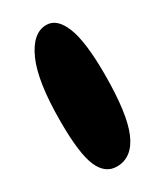

<svg xmlns="http://www.w3.org/2000/svg" viewBox="-147 -603 572 673"><g transform="rotate(-30 138.5 -267.0)"><path d="M156 -544Q199 -544 223 -484Q247 -424 247 -293Q247 -132 216 -61Q185 10 123 10Q76 10 53 -42.5Q30 -95 30 -226Q30 -387 65 -465.5Q100 -544 156 -544Z"/></g></svg>

Font: DynaPuff SemiBold
Style: Regular
Weight: 600
Designer: Toshi Omagari, Jennifer Daniel
Foundry: Google Fonts
Version: Version 2.000